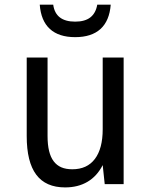

<svg xmlns="http://www.w3.org/2000/svg" viewBox="-20 -794 642 828"><path d="M457.5 -773.9Q452.1 -704.1 413.3 -668.9Q374.5 -633.8 304.2 -633.8Q233.9 -633.8 195.3 -668.9Q156.7 -704.1 151.4 -773.9H209.5Q219.2 -700.7 304.2 -700.7Q346.2 -700.7 369.6 -719Q393.1 -737.3 399.4 -773.9ZM422.9 -82Q398.4 -34.2 357.4 -10Q316.4 14.2 260.7 14.2Q177.2 14.2 136.2 -40.8Q95.2 -95.7 95.2 -207V-545.9H185.1V-207Q185.1 -133.3 211.4 -98.6Q224.6 -81.1 244.4 -72.5Q264.2 -64 292 -64Q355.5 -64 389.2 -108.6Q422.9 -153.3 422.9 -236.8V-545.9H513.2V0H431.6Z"/></svg>

Font: Hack
Style: Regular
Weight: 400
Monospace: yes
Designer: Christopher Simpkins
Foundry: Christopher Simpkins
Version: Version 2.019; ttfautohint (v1.4.1) -l 4 -r 80 -G 350 -x 0 -